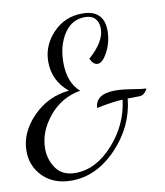

<svg xmlns="http://www.w3.org/2000/svg" viewBox="-91 -792 816 951"><g transform="rotate(-10 316.5 -316.0)"><path d="M403 -250 379 -245Q382 -315 483 -315Q516 -315 567.5 -306.5Q619 -298 636 -298Q621 -266 594 -266Q571 -265 536 -265Q522 -126 420 -19.5Q318 87 192 87Q104 87 50.5 34.5Q-3 -18 -3 -95Q-3 -188 73 -266Q149 -344 256 -354Q180 -417 180 -512Q180 -594 239.5 -656.5Q299 -719 387 -719Q496 -719 496 -613Q496 -558 470.5 -509Q445 -460 420 -460Q398 -460 383 -492Q465 -564 465 -629Q465 -661 448 -680Q431 -699 397 -699Q330 -699 291.5 -639.5Q253 -580 253 -495Q253 -394 311 -344Q215 -328 152.5 -252Q90 -176 90 -92Q90 -35 121.5 9Q153 53 218 53Q322 53 409 -44.5Q496 -142 510 -264Q465 -262 403 -250Z"/></g></svg>

Font: Dancing Script
Style: Regular
Weight: 400
Designer: Pablo Impallari
Foundry: Pablo Impallari. www.impallari.com
Version: Version 1.002